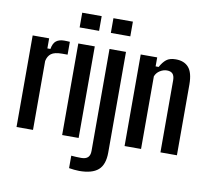

<svg xmlns="http://www.w3.org/2000/svg" viewBox="-102 -915 1348 1239"><g transform="rotate(10 572.0 -295.5)"><path d="M48 0V-600H156V-534H176Q182.5 -572.5 202.2 -587.5Q222 -602.5 254.5 -602.5Q265 -602.5 275.2 -602Q285.5 -601.5 291.5 -601V-517H255.5Q206 -517 184.2 -500.5Q162.5 -484 156 -451.5V0Z M337.5 -703.5V-800H465V-703.5ZM347 0V-600H455V0Z M542 -703.5V-800H669.5V-703.5ZM494.5 209Q479.5 209 461.5 207Q443.5 205 428 202.5V121Q441 122.5 460.2 123.2Q479.5 124 494 124Q523 124 537.2 110.5Q551.5 97 551.5 67.5V-600H659.5V59.5Q659.5 139 619.5 174Q579.5 209 494.5 209Z M756 0V-600H864V-541H884Q901.5 -573.5 923.2 -591Q945 -608.5 985 -608.5Q1040 -608.5 1069.2 -575.2Q1098.5 -542 1099 -464.5V0H991V-473.5Q990.5 -502 978.2 -515Q966 -528 941 -528Q918 -528 895.8 -514.2Q873.5 -500.5 864 -476V0Z"/></g></svg>

Font: Big Shoulders Display Thin
Style: Bold
Weight: 700
Version: Version 2.002